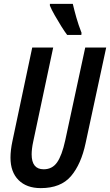

<svg xmlns="http://www.w3.org/2000/svg" viewBox="-20 -959 567 989"><path d="M190 10Q117 10 75.5 -31.5Q34 -73 34 -147Q34 -185 44 -232L146 -714H254L151 -229Q147 -211 145 -194Q143 -177 143 -164Q143 -87 205 -87Q249 -87 274 -122.5Q299 -158 316 -236L419 -714H527L421 -222Q398 -113 345.5 -51.5Q293 10 190 10ZM326 -779Q313 -796 295.5 -824Q278 -852 261.5 -881Q245 -910 237 -930V-939H355Q363 -905 373.5 -868Q384 -831 400 -790L399 -779Z"/></svg>

Font: Noto Sans ExtraCondensed SemiBold
Style: Italic
Weight: 600
Width: 2
Italic angle: -12°
Designer: Monotype Design Team
Foundry: Monotype Imaging Inc.
Version: Version 2.013; ttfautohint (v1.8.4.7-5d5b)